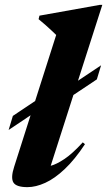

<svg xmlns="http://www.w3.org/2000/svg" viewBox="-20 -758 442 791"><path d="M33 -280.5 181 -379.5 219 -370.5 396.5 -489 379 -431 202 -313 164 -322 15.5 -222.5ZM211.5 -614Q202.5 -623 191 -633.5Q179.5 -644 166.5 -655.8Q153.5 -667.5 139 -679L142.5 -693.5L391.5 -738H401.5L178.5 -42.5L139 -70Q160.5 -68 186.2 -74.2Q212 -80.5 245.2 -102.8Q278.5 -125 321 -171.5L330 -164Q288.5 -101 247 -61.8Q205.5 -22.5 166.5 -4.8Q127.5 13 93 13Q47 13 35.2 -6.2Q23.5 -25.5 38.5 -71.5Z"/></svg>

Font: Newsreader 60pt
Style: Bold Italic
Weight: 700
Italic angle: -17°
Designer: Hugues Gentile
Foundry: Production Type
Version: Version 1.003